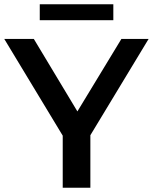

<svg xmlns="http://www.w3.org/2000/svg" viewBox="-29 -883 719 903"><path d="M396 -247V0H266V-245L-9 -700H130L335 -359L542 -700H670ZM158 -863H504V-788H158Z"/></svg>

Font: CMG Sans SemiBold
Style: Regular
Weight: 600
Designer: Julieta Ulanovsky
Foundry: Julieta Ulanovsky
Version: Version 7.200